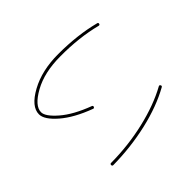

<svg xmlns="http://www.w3.org/2000/svg" viewBox="-130 -960 1259 1259"><g transform="rotate(45 500.0 -330.5)"><path d="M879.9 -89.8Q878.9 -250 843.3 -402.3Q807.6 -554.7 746.1 -666Q741.2 -674.8 750 -679.7Q758.8 -684.6 763.7 -675.8Q827.1 -562.5 862.8 -408.7Q898.4 -254.9 900.4 -90.8Q900.4 -80.1 890.1 -80.1Q879.9 -80.1 879.9 -89.8ZM320.3 19.5Q249 19.5 189.5 -88.9Q129.9 -197.3 129.9 -349.6Q129.9 -527.3 168 -673.8Q169.9 -681.6 179.7 -679.7Q188.5 -677.7 186.5 -668Q149.4 -523.4 150.4 -349.6Q150.4 -200.2 206.1 -100.1Q261.7 0 320.3 0Q359.4 0 419.9 -69.8Q480.5 -139.6 527.3 -264.6Q531.2 -273.4 540 -269.5Q548.8 -265.6 545.9 -257.8Q498 -128.9 433.6 -54.7Q369.1 19.5 320.3 19.5Z"/></g></svg>

Font: Rounded-X Mgen+ 1mn thin
Style: Regular
Weight: 100
Designer: [Source Han Sans]
Ryoko NISHIZUKA  (kana & ideographs); Paul D. Hunt (Latin, Greek & Cyrillic); Wenlong ZHANG  (bopomofo
Version: Version 1.059.20150602